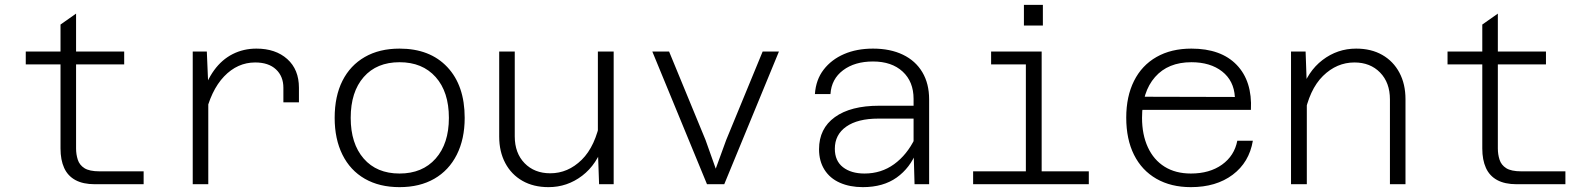

<svg xmlns="http://www.w3.org/2000/svg" viewBox="-20 -758 6540 790"><path d="M370 0Q322 0 290.5 -17Q259 -34 244 -67Q229 -100 229 -147V-657L293 -702V-147Q293 -123 300 -101Q307 -79 327.5 -66Q348 -53 390 -53H571V0ZM86 -493V-546H491V-493Z M1146 -337V-397Q1146 -444 1115.5 -472.5Q1085 -501 1030 -501Q957 -501 902 -443.5Q847 -386 823 -277L810 -360Q829 -425 861 -469Q893 -513 937.5 -535.5Q982 -558 1035 -558Q1114 -558 1162 -515Q1210 -472 1210 -397V-337ZM773 0V-546H831L837 -404V0Z M1624 12Q1541 12 1481 -22.5Q1421 -57 1389 -121.5Q1357 -186 1357 -273Q1357 -362 1389 -425.5Q1421 -489 1481 -523.5Q1541 -558 1624 -558Q1749 -558 1820.5 -482Q1892 -406 1892 -273Q1892 -186 1859.5 -121.5Q1827 -57 1767 -22.5Q1707 12 1624 12ZM1624 -44Q1718 -44 1772.5 -105.5Q1827 -167 1827 -273Q1827 -380 1772.5 -441Q1718 -502 1624 -502Q1530 -502 1476.5 -441Q1423 -380 1423 -273Q1423 -167 1476.5 -105.5Q1530 -44 1624 -44Z M2098 -546V-197Q2098 -128 2138.5 -86.5Q2179 -45 2244 -45Q2317 -45 2373.5 -100.5Q2430 -156 2451 -268L2464 -168Q2437 -82 2375.5 -35Q2314 12 2237 12Q2175 12 2129.5 -14Q2084 -40 2059 -87Q2034 -134 2034 -196V-546ZM2505 -546V0H2445L2440 -141V-546Z M2889 0 2664 -546H2733L2883 -182L2925 -64L2968 -182L3118 -546H3185L2960 0Z M3743 0 3739 -142V-351Q3739 -422 3694 -463.5Q3649 -505 3572 -505Q3497 -505 3449 -469Q3401 -433 3397 -371H3333Q3337 -430 3369 -471.5Q3401 -513 3453 -535.5Q3505 -558 3572 -558Q3643 -558 3695 -533Q3747 -508 3775 -461Q3803 -414 3803 -349V0ZM3530 12Q3477 12 3436 -6Q3395 -24 3372.5 -59.5Q3350 -95 3350 -144Q3350 -229 3415 -276Q3480 -323 3598 -323H3751V-270H3594Q3509 -270 3462 -237Q3415 -204 3415 -146Q3415 -96 3448.5 -70Q3482 -44 3537 -44Q3606 -44 3659 -82.5Q3712 -121 3745 -189L3752 -136Q3725 -67 3669.5 -27.5Q3614 12 3530 12Z M4201 0V-546H4266V0ZM3984 0V-53H4460V0ZM4058 -493V-546H4233V-493ZM4193 -653V-738H4271V-653Z M4880 12Q4798 12 4738 -22.5Q4678 -57 4646 -121Q4614 -185 4614 -274Q4614 -361 4646 -425Q4678 -489 4738.5 -523.5Q4799 -558 4882 -558Q5004 -558 5068.5 -491Q5133 -424 5127 -306H4665L4666 -360L5061 -359Q5057 -426 5008.5 -464Q4960 -502 4882 -502Q4786 -502 4732.5 -441Q4679 -380 4679 -273Q4679 -204 4703 -152Q4727 -100 4772 -72Q4817 -44 4880 -44Q4957 -44 5008 -80.5Q5059 -117 5071 -179H5135Q5120 -90 5052 -39Q4984 12 4880 12Z M5699 0V-349Q5699 -418 5658.5 -459.5Q5618 -501 5553 -501Q5480 -501 5423.5 -445.5Q5367 -390 5346 -278L5333 -378Q5360 -464 5421.5 -511Q5483 -558 5560 -558Q5622 -558 5667.5 -532Q5713 -506 5738 -459Q5763 -412 5763 -350V0ZM5292 0V-546H5352L5357 -405V0Z M6220 0Q6172 0 6140.5 -17Q6109 -34 6094 -67Q6079 -100 6079 -147V-657L6143 -702V-147Q6143 -123 6150 -101Q6157 -79 6177.5 -66Q6198 -53 6240 -53H6421V0ZM5936 -493V-546H6341V-493Z"/></svg>

Font: Azeret Mono ExtraLight
Style: Regular
Weight: 250
Designer: Martin Vácha
Foundry: Displaay
Version: Version 1.002